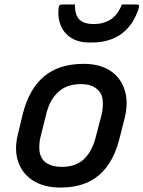

<svg xmlns="http://www.w3.org/2000/svg" viewBox="-20 -832 645 863"><path d="M356 -545Q427 -545 474 -515Q521 -485 539.5 -430.5Q558 -376 541 -304L518 -213Q492 -104 427 -46.5Q362 11 252 11Q178 11 129 -20Q80 -51 61.5 -105.5Q43 -160 61 -231L83 -322Q111 -432 178 -488.5Q245 -545 356 -545ZM343 -454Q282 -454 243.5 -420Q205 -386 189 -324L163 -220Q155 -188 157 -158Q159 -128 178 -108Q190 -96 210.5 -89Q231 -82 259 -82Q320 -82 356.5 -116Q393 -150 409 -211L436 -314Q444 -346 442 -377.5Q440 -409 420 -428Q408 -440 389.5 -447Q371 -454 343 -454ZM401 -724Q446 -724 478 -745Q510 -766 528 -812H593Q602 -812 604.5 -808Q607 -804 602 -790Q577 -716 524 -678.5Q471 -641 394 -641H382Q332 -641 299.5 -662Q267 -683 253 -717.5Q239 -752 243 -792Q244 -805 248 -808.5Q252 -812 262 -812H317Q316 -766 336 -745Q356 -724 401 -724Z"/></svg>

Font: Recursive Mn Lnr St Med
Style: Italic
Weight: 500
Italic angle: -15°
Monospace: yes
Version: Version 1.079;hotconv 1.0.112;makeotfexe 2.5.65598; ttfautoh